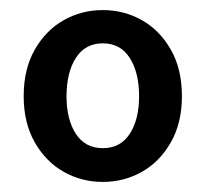

<svg xmlns="http://www.w3.org/2000/svg" viewBox="-20 -738 409 381"><path d="M184 -377Q142 -377 106.5 -397Q71 -417 49 -455.5Q27 -494 27 -547Q27 -601 49 -639.5Q71 -678 106.5 -698Q142 -718 184 -718Q226 -718 261.5 -698Q297 -678 319 -639.5Q341 -601 341 -547Q341 -494 319 -455.5Q297 -417 261.5 -397Q226 -377 184 -377ZM184 -444Q219 -444 237.5 -472.5Q256 -501 256 -547Q256 -594 237.5 -623Q219 -652 184 -652Q149 -652 130.5 -623Q112 -594 112 -547Q112 -501 130.5 -472.5Q149 -444 184 -444Z"/></svg>

Font: Source Sans 3 SemiBold
Style: Regular
Weight: 600
Designer: Paul D. Hunt
Foundry: Adobe
Version: Version 3.046;hotconv 1.0.118;makeotfexe 2.5.65603